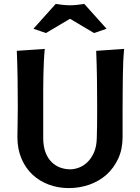

<svg xmlns="http://www.w3.org/2000/svg" viewBox="-20 -950 718 982"><path d="M201 -245Q201 -202 212.5 -171.5Q224 -141 243.5 -121.5Q263 -102 288 -93Q313 -84 339 -84Q361 -84 384.5 -93Q408 -102 428 -121.5Q448 -141 461 -171Q474 -201 475 -243Q476 -273 476.5 -309Q477 -345 477 -402Q477 -474 476 -544.5Q475 -615 472 -690L615 -700Q612 -670 610.5 -638.5Q609 -607 608.5 -569.5Q608 -532 607.5 -485.5Q607 -439 607 -379V-249Q607 -187 584.5 -138.5Q562 -90 524.5 -56.5Q487 -23 437 -5.5Q387 12 332 12Q277 12 229 -6Q181 -24 145.5 -57.5Q110 -91 89.5 -139.5Q69 -188 69 -249Q69 -278 70 -314.5Q71 -351 71 -402Q71 -474 70 -544.5Q69 -615 66 -690L209 -700Q206 -670 204.5 -638.5Q203 -607 202 -569.5Q201 -532 201 -485.5Q201 -439 201 -379ZM265 -930Q276 -928 298 -925.5Q320 -923 338 -923Q356 -923 378 -925.5Q400 -928 411 -930L525 -803L461 -781L338 -854L215 -781L151 -803Z"/></svg>

Font: Cantora One
Style: Regular
Weight: 400
Designer: Pablo Impallari, Rodrigo Fuenzalida
Foundry: Pablo Impallari
Version: Version 1.002; ttfautohint (v0.8) -G 200 -r 50